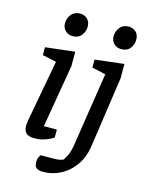

<svg xmlns="http://www.w3.org/2000/svg" viewBox="-129 -793 803 1042"><g transform="rotate(15 272.0 -272.0)"><path d="M123 5Q90 5 76.5 -9Q63 -23 63 -49Q63 -55 64.5 -65.5Q66 -76 67 -84L130 -426L52 -443V-487L217 -506V-425L157 -72H230V-27Q228 -25 213 -17Q198 -9 175 -2Q152 5 123 5ZM180 -584Q155 -584 139 -600.5Q123 -617 123 -641Q123 -658 130.5 -675Q138 -692 153 -702.5Q168 -713 190 -713Q214 -713 230.5 -697.5Q247 -682 247 -654Q247 -628 230.5 -606Q214 -584 180 -584ZM216 169Q190 169 178.5 159.5Q167 150 167 127Q167 109 173 98Q179 87 181 85H253Q274 85 289.5 81.5Q305 78 309 74Q313 68 324 47.5Q335 27 342 -15L406 -430L329 -447V-492L492 -511V-431L435 -38Q426 28 394 74Q362 120 315.5 144.5Q269 169 216 169ZM453 -584Q428 -584 412 -600.5Q396 -617 396 -641Q396 -658 403.5 -675Q411 -692 426 -702.5Q441 -713 463 -713Q487 -713 503.5 -697.5Q520 -682 520 -654Q520 -628 503.5 -606Q487 -584 453 -584Z"/></g></svg>

Font: Faustina Medium
Style: Italic
Weight: 500
Italic angle: -8°
Designer: Alfonso Garcia
Foundry: http://www.omnibus-type.com
Version: Version 1.200